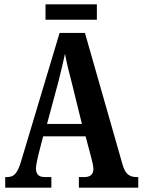

<svg xmlns="http://www.w3.org/2000/svg" viewBox="-20 -866 658 886"><path d="M190 -775H427V-846H190ZM4 0H217V-49H186C156 -49 146 -65 146 -89C146 -107 154 -135 157 -151L179 -237H375L401 -139C405 -124 411 -100 411 -85C411 -61 395 -49 371 -49H344V0H618V-49H610C578 -49 558 -63 546 -105L372 -714H255L78 -124C60 -62 42 -49 13 -49H4ZM197 -294 250 -491C261 -534 271 -578 280 -618C287 -578 298 -534 311 -485L358 -294Z"/></svg>

Font: Noto Serif Tamil ExtraCondensed
Style: Bold Italic
Weight: 700
Width: 2
Italic angle: -12°
Designer: Indian Type Foundry, Tom Grace, and the Monotype Design Team
Foundry: Monotype Imaging Inc.
Version: Version 2.003